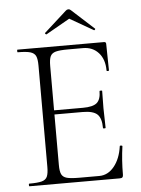

<svg xmlns="http://www.w3.org/2000/svg" viewBox="-55 -831 643 875"><g transform="rotate(-5 266.5 -394.0)"><path d="M482 -145Q473 -82 473 -15Q473 -7 469.5 -3.5Q466 0 457 0H44Q42 0 42 -6Q42 -12 44 -12Q83 -12 101.5 -17Q120 -22 126.5 -36.5Q133 -51 133 -81V-544Q133 -574 126.5 -588Q120 -602 101.5 -607.5Q83 -613 44 -613Q42 -613 42 -619Q42 -625 44 -625H440Q449 -625 449 -616L451 -495Q451 -492 445.5 -492Q440 -492 440 -495Q440 -546 413 -576Q386 -606 342 -606H273Q235 -606 217 -601Q199 -596 192.5 -582Q186 -568 186 -538V-335H318Q364 -335 382 -350.5Q400 -366 400 -404Q400 -406 406 -406Q412 -406 412 -404L411 -325Q411 -296 412 -282L413 -235Q413 -233 407 -233Q401 -233 401 -235Q401 -280 382 -298Q363 -316 315 -316H186V-85Q186 -56 192.5 -42.5Q199 -29 216.5 -24Q234 -19 273 -19H365Q405 -19 433.5 -54Q462 -89 470 -146Q470 -149 476 -148.5Q482 -148 482 -145ZM279 -783Q284 -788 291 -788Q297 -788 302 -783L404 -690Q405 -690 405 -688Q405 -686 402.5 -684Q400 -682 399 -683L291 -745L182 -683Q180 -682 177 -685.5Q174 -689 176 -690Z"/></g></svg>

Font: Cormorant Garamond Light
Style: Regular
Weight: 300
Designer: Christian Thalmann (Catharsis Fonts)
Version: Version 3.000